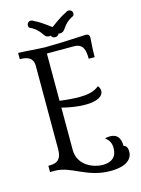

<svg xmlns="http://www.w3.org/2000/svg" viewBox="-153 -1074 911 1244"><g transform="rotate(-15 302.0 -452.5)"><path d="M227 -799C196 -799 79 -809 48 -809V-767C84 -767 137 -762 137 -698V-138C137 -52 84 -52 48 -52V-10H79C192 -10 269 85 429 85C539 85 578 43 578 -6C578 -32 568 -49 552 -49C552 -88 541 -133 483 -133C474 -133 463 -132 451 -130V-126C475 -107 486 -87 486 -53C486 -9 466 34 389 34C332 34 227 -4 227 -111V-394C279 -381 331 -372 385 -372C467 -372 505 -399 505 -433C505 -448 497 -461 491 -467C458 -438 408 -430 361 -430C316 -430 271 -434 227 -440V-757H408C472 -757 480 -709 480 -654H520C520 -719 526 -768 526 -783C526 -800 518 -809 502 -809C484 -809 334 -799 227 -799ZM334 -863C338 -861 340 -861 343 -861C387 -861 372 -909 454 -948C458 -950 460 -958 460 -965C460 -983 445 -990 432 -990C427 -990 422 -988 416 -983C363 -958 322 -922 307 -913C292 -922 252 -958 199 -983C193 -988 186 -990 180 -990C166 -990 155 -979 155 -964C155 -959 155 -952 161 -948C244 -909 228 -861 272 -861C275 -861 277 -861 281 -863C284 -853 294 -845 306 -845C319 -845 331 -852 334 -863Z"/></g></svg>

Font: Milonga
Style: Regular
Weight: 400
Designer: Pablo Impallari, Brenda Gallo, Rodrigo Fuenzalida
Foundry: Pablo Impallari, Brenda Gallo, Rodrigo Fuenzalida
Version: Version 1.000